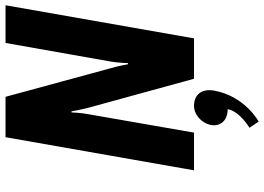

<svg xmlns="http://www.w3.org/2000/svg" viewBox="-154 -586 980 713"><g transform="rotate(-90 336.5 -230.0)"><path d="M333 -700H183L60 0H200L268 -390C274 -420 275 -455 275 -455H279C279 -455 285 -420 293 -390L400 0H550L673 -700H533L464 -310C459 -280 458 -245 458 -245H454C454 -245 448 -280 439 -310ZM228 65C223 97 244 125 287 125C279 170 218 206 218 206L241 240C241 240 335 190 356 75C364 28 341 0 299 0C267 0 234 28 228 65Z"/></g></svg>

Font: Scada
Style: Bold Italic
Weight: 700
Designer: Jovanny Lemonad
Foundry: Jovanny Lemonad
Version: Version 3.005